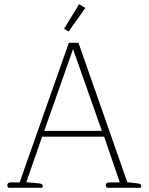

<svg xmlns="http://www.w3.org/2000/svg" viewBox="-20 -900 712 920"><path d="M287 -762 359 -880 389 -862 309 -749ZM15 -12Q15 -26 32 -26H74L310 -695H356L590 -27L641 -21Q657 -19 657 -8Q657 0 650 0H496Q492 0 489.5 -3.5Q487 -7 487 -12Q487 -26 504 -26H554L479 -245H182L106 -27L169 -21Q185 -19 185 -8Q185 0 178 0H24Q20 0 17.5 -3.5Q15 -7 15 -12ZM468 -273 330 -665 192 -273Z"/></svg>

Font: Maitree ExtraLight
Style: Regular
Weight: 250
Designer: CadsonDemak Team
Foundry: CadsonDemak
Version: Version 1.002